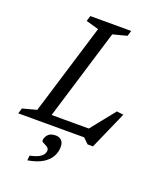

<svg xmlns="http://www.w3.org/2000/svg" viewBox="-184 -792 953 1139"><g transform="rotate(20 292.0 -222.0)"><path d="M345 -631 153 0H-18.5L-8 -34.5L80.5 -58L255.5 -631.5L175.5 -654L186 -688.5H444L433.5 -654ZM386.5 -34.5 527.5 -211 570 -205.5 465 32.5H431L397.5 0H84.5L104 -58.5H435.5ZM172 102Q172 83 187.2 65Q202.5 47 236 47Q258 47 272.2 60.2Q286.5 73.5 286.5 102Q286.5 132.5 271.5 161Q256.5 189.5 221.8 211.5Q187 233.5 127 243.5L130.5 212.5Q167 205 186 194.5Q205 184 212.2 172Q219.5 160 219.5 148.5Q219.5 135 207.8 127.5Q196 120 184 114.5Q172 109 172 102Z"/></g></svg>

Font: Newsreader 12pt
Style: Italic
Weight: 400
Italic angle: -17°
Version: Version 1.003